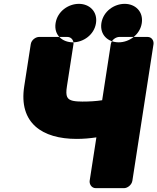

<svg xmlns="http://www.w3.org/2000/svg" viewBox="-20 -940 818 998"><path d="M408 -412C390 -412 373 -413 359 -416C330 -423 319 -437 328 -492L362 -711C364 -727 353 -748 330 -748H183C167 -748 144 -734 140 -711L106 -492C76 -300 200 -218 378 -218C414 -218 447 -221 481 -226L446 0C444 16 455 38 478 38H625C641 38 664 23 668 0L778 -711C780 -727 770 -748 747 -748H600C584 -748 560 -734 556 -711L511 -419C480 -414 443 -412 408 -412ZM359 -720C305 -720 259 -757 269 -820C279 -882 336 -920 390 -920C445 -920 488 -880 479 -820C470 -759 413 -720 359 -720ZM597 -720C541 -720 498 -759 507 -820C517 -882 574 -920 628 -920C683 -920 726 -880 717 -820C708 -760 652 -720 597 -720Z"/></svg>

Font: Asimov Print
Style: EIt
Weight: 500
Designer: Google
Version: Version 2.000980; 2014